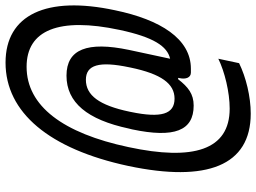

<svg xmlns="http://www.w3.org/2000/svg" viewBox="-136 -583 925 693"><g transform="rotate(-90 326.5 -236.5)"><path d="M445 164 461 89C414 112 340 130 281 130C131 130 92 -2 142 -235C192 -471 290 -603 432 -603C564 -603 612 -487 565 -267C539 -145 506 -95 461 -85L493 -234C524 -383 496 -459 400 -459C303 -459 241 -384 209 -234L206 -222C174 -70 201 0 292 0C334 0 359 -20 387 -56H392L391 -51C386 -28 393 -10 411 -10H425C533 -10 602 -120 636 -284C689 -531 620 -679 447 -679C267 -679 135 -521 74 -236C14 48 75 206 263 206C324 206 394 189 445 164ZM269 -227 270 -232C293 -341 329 -389 385 -389C439 -389 453 -341 430 -232L429 -227C406 -117 371 -69 317 -69C261 -69 246 -117 269 -227Z"/></g></svg>

Font: LT Wave Mono
Style: Italic
Weight: 400
Designer: Daniel Lyons
Version: Version 2.5 (Glyphs App)